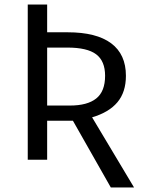

<svg xmlns="http://www.w3.org/2000/svg" viewBox="-20 -708 641 851"><path d="M471.2 123 303.2 -172.9H189V0H103V-688H189V-564.9H279.8Q407.2 -564.9 472.7 -516.1Q538.1 -467.3 538.1 -372.1Q538.1 -299.8 500.5 -254.9Q462.9 -210 388.2 -188L574.2 123ZM189 -240.2H290Q367.2 -240.2 406.5 -271.5Q445.8 -302.7 445.8 -372.1Q445.8 -437.5 406.2 -467.3Q366.7 -497.1 278.8 -497.1H189Z"/></svg>

Font: Fira Sans Book
Style: Regular
Weight: 350
Designer: Carrois Corporate & Edenspiekermann AG
Foundry: Carrois Corporate GbR & Edenspiekermann AG
Version: Version 4.203;PS 004.203;hotconv 1.0.88;makeotf.lib2.5.64775